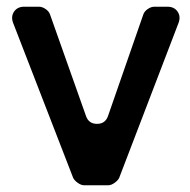

<svg xmlns="http://www.w3.org/2000/svg" viewBox="-20 -552 565 572"><path d="M335 -22Q331 -14 321 -7Q311 0 302 0H231Q222 0 212 -7Q202 -14 198 -22L19 -484Q12 -503 22 -517.5Q32 -532 52 -532H96Q106 -532 116 -525Q126 -518 129 -509L236 -207Q244 -183 269 -183Q294 -183 302 -207L407 -509Q410 -518 420 -525Q430 -532 440 -532H479Q499 -532 509 -517.5Q519 -503 512 -484Z"/></svg>

Font: Trueno
Style: Round
Weight: 400
Designer: Julieta Ulanovsky, Jasper
Foundry: Julieta Ulanovsky, Cannot Into Space Fonts
Version: Version 3.001